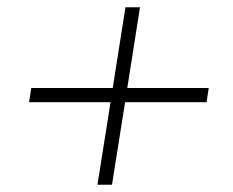

<svg xmlns="http://www.w3.org/2000/svg" viewBox="-20 -548 640 528"><path d="M248 -40 284 -267H60L66 -306H290L325 -528H365L330 -306H554L548 -267H324L288 -40Z"/></svg>

Font: Nunito Sans ExtraLight
Style: Italic
Weight: 200
Italic angle: -9°
Designer: Vernon Adams
Foundry: Vernon Adams
Version: Version 3.006; ttfautohint (v1.8.3)